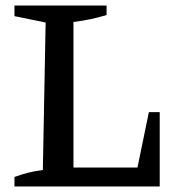

<svg xmlns="http://www.w3.org/2000/svg" viewBox="-20 -670 633 690"><path d="M515 -267H554V0H32V-34Q59 -44 84 -50Q109 -56 134 -59L144 -589L32 -612V-650H363V-616Q337 -608 307 -601.5Q277 -595 244 -591V-68H474Z"/></svg>

Font: Piazzolla Medium
Style: Regular
Weight: 500
Designer: Juan Pablo del Peral
Foundry: Huerta Tipografica
Version: Version 1.330